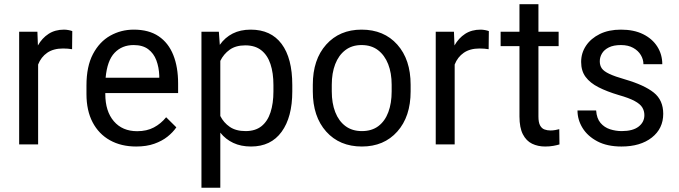

<svg xmlns="http://www.w3.org/2000/svg" viewBox="-20 -677 3181 900"><path d="M280.3 -538.1Q290 -538.1 301.5 -535.9Q313 -533.7 318.8 -531.2L317.9 -446.3Q298.8 -449.7 275.4 -449.7Q230.5 -449.7 201.4 -429.7Q172.4 -409.7 158.7 -374.5V0H69.8V-528.3H155.3L157.7 -463.9Q177.2 -498.5 207.8 -518.3Q238.3 -538.1 280.3 -538.1Z M814.9 -240.7H473.6V-236.3Q473.6 -155.3 513.7 -108.6Q553.7 -62 623 -62Q668 -62 701.2 -79.6Q734.4 -97.2 758.8 -127.4L806.6 -80.1Q790.5 -56.6 765.1 -36.4Q739.7 -16.1 703.4 -3.2Q667 9.8 618.2 9.8Q547.9 9.8 495.4 -19.5Q442.9 -48.8 414.1 -103.8Q385.3 -158.7 385.3 -236.3V-276.4Q385.3 -365.7 415.8 -423.6Q446.3 -481.4 496.8 -509.8Q547.4 -538.1 606.9 -538.1Q677.7 -538.1 723.6 -507.1Q769.5 -476.1 792.2 -419.4Q814.9 -362.8 814.9 -285.6ZM606.4 -465.8Q551.8 -465.8 517.1 -429.4Q482.4 -393.1 475.1 -312.5H726.6V-322.3Q725.1 -361.8 712.9 -394.3Q700.7 -426.8 674.8 -446.3Q648.9 -465.8 606.4 -465.8Z M1155.3 -538.1Q1250 -538.1 1300 -471.2Q1350.1 -404.3 1350.1 -278.3V-248.5Q1350.1 -127.9 1300 -59.1Q1250 9.8 1156.7 9.8Q1109.4 9.8 1073.5 -7.1Q1037.6 -23.9 1012.7 -55.2V203.1H924.3V-528.3H1005.9L1010.3 -466.8Q1034.7 -501.5 1070.8 -519.8Q1106.9 -538.1 1155.3 -538.1ZM1261.7 -248.5V-278.3Q1261.7 -335 1247.8 -376.7Q1233.9 -418.5 1204.8 -441.4Q1175.8 -464.4 1129.9 -464.4Q1085.4 -464.4 1056.9 -444.1Q1028.3 -423.8 1012.7 -391.6V-133.3Q1028.3 -102.1 1057.1 -82.3Q1085.9 -62.5 1131.3 -62.5Q1176.8 -62.5 1205.6 -85.4Q1234.4 -108.4 1248 -150.4Q1261.7 -192.4 1261.7 -248.5Z M1446.3 -279.8Q1446.3 -397.9 1509 -468Q1571.8 -538.1 1674.8 -538.1Q1779.8 -538.1 1842.3 -468Q1904.8 -397.9 1904.8 -279.8V-248.5Q1904.8 -130.4 1842.3 -60.3Q1779.8 9.8 1676.3 9.8Q1571.8 9.8 1509 -60.3Q1446.3 -130.4 1446.3 -248.5ZM1535.2 -248.5Q1535.2 -193.4 1551.5 -151.4Q1567.9 -109.4 1599.4 -85.9Q1630.9 -62.5 1676.3 -62.5Q1722.7 -62.5 1753.7 -85.9Q1784.7 -109.4 1800.3 -151.4Q1815.9 -193.4 1815.9 -248.5V-279.8Q1815.9 -334.5 1799.6 -376.2Q1783.2 -418 1752 -441.9Q1720.7 -465.8 1674.8 -465.8Q1629.9 -465.8 1598.6 -441.9Q1567.4 -418 1551.3 -376.2Q1535.2 -334.5 1535.2 -279.8Z M2232.9 -538.1Q2242.7 -538.1 2254.2 -535.9Q2265.6 -533.7 2271.5 -531.2L2270.5 -446.3Q2251.5 -449.7 2228 -449.7Q2183.1 -449.7 2154.1 -429.7Q2125 -409.7 2111.3 -374.5V0H2022.5V-528.3H2107.9L2110.4 -463.9Q2129.9 -498.5 2160.4 -518.3Q2190.9 -538.1 2232.9 -538.1Z M2601.6 -71.3 2602.5 0Q2591.3 3.4 2574.2 6.6Q2557.1 9.8 2535.2 9.8Q2501.5 9.8 2474.1 -3.4Q2446.8 -16.6 2430.9 -47.6Q2415 -78.6 2415 -131.3V-460.9H2326.7V-528.3H2415V-657.2H2503.9V-528.3H2598.6V-460.9H2503.9V-130.9Q2503.9 -103 2511.7 -88.9Q2519.5 -74.7 2532.5 -70.1Q2545.4 -65.4 2560.5 -65.4Q2571.8 -65.4 2582.8 -67.4Q2593.8 -69.3 2600.6 -71.3Q2601.1 -71.3 2601.6 -71.3Z M2880.4 -231.4Q2824.7 -248 2785.4 -268.1Q2746.1 -288.1 2725.1 -316.4Q2704.1 -344.7 2704.1 -386.7Q2704.1 -428.7 2727.1 -462.9Q2750 -497.1 2791.7 -517.6Q2833.5 -538.1 2890.6 -538.1Q2951.7 -538.1 2994.9 -516.6Q3038.1 -495.1 3061.3 -458.3Q3084.5 -421.4 3084.5 -376H2996.1Q2996.1 -398.4 2983.9 -418.9Q2971.7 -439.5 2948.2 -452.6Q2924.8 -465.8 2890.6 -465.8Q2856 -465.8 2834 -454.8Q2812 -443.8 2801.8 -426.5Q2791.5 -409.2 2791.5 -389.6Q2791.5 -370.1 2801 -356.4Q2810.5 -342.8 2836.4 -330.6Q2862.3 -318.4 2910.2 -304.7Q3000.5 -278.3 3044.7 -242.9Q3088.9 -207.5 3088.9 -143.6Q3088.9 -74.2 3035.4 -32.2Q2981.9 9.8 2893.1 9.8Q2826.2 9.8 2780.3 -14.4Q2734.4 -38.6 2710.7 -77.1Q2687 -115.7 2687 -159.2H2774.4Q2776.9 -122.1 2794.9 -100.8Q2813 -79.6 2839.8 -71Q2866.7 -62.5 2894 -62.5Q2946.3 -62.5 2973.4 -83.5Q3000.5 -104.5 3000.5 -137.2Q3000.5 -157.2 2990.7 -173.3Q2981 -189.5 2954.8 -203.6Q2928.7 -217.8 2880.4 -231.4Z"/></svg>

Font: Robert Sans Medium
Style: Regular
Weight: 500
Designer: Christian Robertson (extended by Adam Twardoch)
Foundry: Google
Version: Version 12.135;April 2, 2019;FontCreator 11.5.0.2425 64-bit;